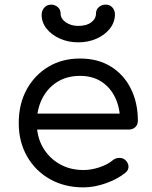

<svg xmlns="http://www.w3.org/2000/svg" viewBox="-20 -805 656 830"><path d="M341 5Q259 5 196 -30.5Q133 -66 97 -129Q61 -192 61 -273Q61 -355 95 -417.5Q129 -480 188.5 -516Q248 -552 326 -552Q403 -552 459 -517.5Q515 -483 545.5 -422Q576 -361 576 -283Q576 -266 565 -255.5Q554 -245 537 -245H119V-314H541L499 -284Q499 -339 478 -383Q457 -427 418.5 -452Q380 -477 326 -477Q269 -477 227 -450.5Q185 -424 162 -378Q139 -332 139 -273Q139 -214 165 -168.5Q191 -123 236.5 -96.5Q282 -70 341 -70Q375 -70 410.5 -82Q446 -94 467 -112Q479 -122 494.5 -122.5Q510 -123 521 -114Q535 -101 535.5 -85.5Q536 -70 523 -59Q489 -31 438.5 -13Q388 5 341 5ZM318 -622Q275 -622 239 -638Q203 -654 181.5 -681Q160 -708 160 -741Q160 -759 171.5 -772Q183 -785 201 -785Q217 -785 229.5 -774.5Q242 -764 242 -747Q242 -724 264.5 -708.5Q287 -693 318 -693Q354 -693 374.5 -708.5Q395 -724 395 -747Q395 -764 407.5 -774.5Q420 -785 437 -785Q455 -785 466 -772.5Q477 -760 477 -742Q476 -707 454 -680Q432 -653 396.5 -637.5Q361 -622 318 -622Z"/></svg>

Font: Comfortaa Medium
Style: Regular
Weight: 500
Designer: Johan Aakerlund
Foundry: Johan Aakerlund
Version: Version 3.104; ttfautohint (v1.8.1.43-b0c9)